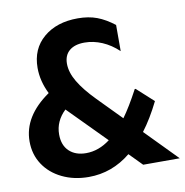

<svg xmlns="http://www.w3.org/2000/svg" viewBox="-81 -785 843 874"><g transform="rotate(-10 341.0 -348.0)"><path d="M513 0 455 -59Q368 12 260 12Q192 12 137.5 -14.5Q83 -41 52.5 -87.5Q22 -134 22 -194Q22 -310 146 -396Q116 -456 116 -517Q116 -605 176.5 -656.5Q237 -708 335 -708Q385 -708 423.5 -693.5Q462 -679 502 -648V-527Q467 -560 427 -577Q387 -594 346 -594Q301 -594 276 -573Q251 -552 251 -513Q251 -473 277 -429Q303 -385 355 -332L461 -224Q494 -269 535 -346H539L616 -276Q579 -201 538 -147L682 0ZM378 -137 211 -306 208 -309Q160 -263 160 -202Q160 -152 189 -124.5Q218 -97 267 -97Q325 -97 378 -137Z"/></g></svg>

Font: AmikoBold
Style: Bold
Weight: 700
Designer: Pablo Impallari, Rodrigo Fuenzalida, Andres Torresi
Foundry: Impallari Type
Version: Version 1.000; ttfautohint (v1.3)